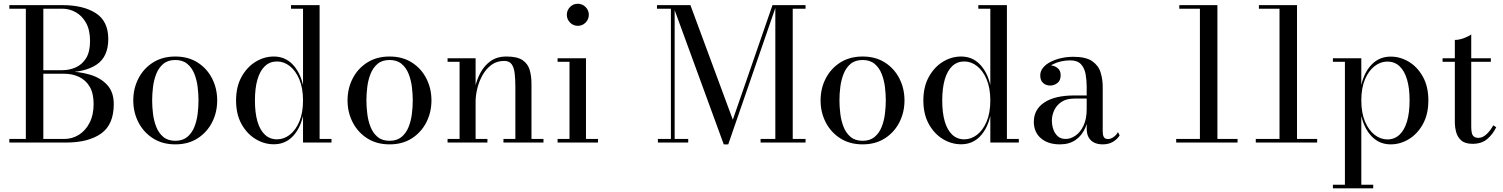

<svg xmlns="http://www.w3.org/2000/svg" viewBox="-20 -778 8203 1048"><path d="M31 0V-19.5H331Q374 -19.5 410.5 -42.2Q447 -65 469 -107.8Q491 -150.5 491 -210Q491 -269.5 469 -305.8Q447 -342 410.5 -358.8Q374 -375.5 331 -375.5H211V-388H341.5Q412 -388 471 -370.5Q530 -353 565.5 -314Q601 -275 601 -210Q601 -97.5 531.5 -48.8Q462 0 341.5 0ZM121 -7.5V-742.5H216.5V-7.5ZM211 -382V-395H321Q359 -395 393.5 -410.2Q428 -425.5 449.8 -460.2Q471.5 -495 471.5 -554.5Q471.5 -614 449.8 -653Q428 -692 393.5 -711.2Q359 -730.5 321 -730.5H31V-750H321Q434.5 -750 502.8 -706.2Q571 -662.5 571 -565Q571 -467.5 506.5 -424.8Q442 -382 321 -382Z M937 10Q866.5 10 815 -23Q763.5 -56 735.5 -110.5Q707.5 -165 707.5 -230Q707.5 -295 735.5 -349.5Q763.5 -404 815 -436.8Q866.5 -469.5 937 -469.5Q1007.5 -469.5 1058.8 -436.8Q1110 -404 1137.8 -349.5Q1165.5 -295 1165.5 -230Q1165.5 -165 1137.8 -110.5Q1110 -56 1058.8 -23Q1007.5 10 937 10ZM937 -9.5Q977 -9.5 1002.2 -30.5Q1027.5 -51.5 1040.8 -84.8Q1054 -118 1058.8 -156.5Q1063.5 -195 1063.5 -230Q1063.5 -265.5 1058.8 -303.8Q1054 -342 1040.8 -375.2Q1027.5 -408.5 1002.2 -429.5Q977 -450.5 937 -450.5Q896.5 -450.5 871.5 -429.5Q846.5 -408.5 833.2 -375.2Q820 -342 815.2 -303.8Q810.5 -265.5 810.5 -230Q810.5 -195 815.2 -156.5Q820 -118 833.2 -84.8Q846.5 -51.5 871.5 -30.5Q896.5 -9.5 937 -9.5Z M1474.5 9.5Q1422 9.5 1375 -19Q1328 -47.5 1298.2 -101Q1268.5 -154.5 1268.5 -229.5Q1268.5 -304.5 1298.2 -358.2Q1328 -412 1375 -440.8Q1422 -469.5 1474.5 -469.5Q1535.5 -469.5 1576.5 -427.2Q1617.5 -385 1634 -314V-730.5H1568.5V-750H1724.5V-19.5H1789.5V0H1634V-145Q1617.5 -74 1576.5 -32.2Q1535.5 9.5 1474.5 9.5ZM1492 -17.5Q1529.5 -17.5 1561.8 -42.5Q1594 -67.5 1614 -114.8Q1634 -162 1634 -229.5Q1634 -297 1614 -344.5Q1594 -392 1561.8 -417.2Q1529.5 -442.5 1492 -442.5Q1453 -442.5 1426 -417Q1399 -391.5 1385.2 -344Q1371.5 -296.5 1371.5 -229.5Q1371.5 -162.5 1385.2 -115.2Q1399 -68 1426 -42.8Q1453 -17.5 1492 -17.5Z M2106.5 10Q2036 10 1984.5 -23Q1933 -56 1905 -110.5Q1877 -165 1877 -230Q1877 -295 1905 -349.5Q1933 -404 1984.5 -436.8Q2036 -469.5 2106.5 -469.5Q2177 -469.5 2228.2 -436.8Q2279.5 -404 2307.2 -349.5Q2335 -295 2335 -230Q2335 -165 2307.2 -110.5Q2279.5 -56 2228.2 -23Q2177 10 2106.5 10ZM2106.5 -9.5Q2146.5 -9.5 2171.8 -30.5Q2197 -51.5 2210.2 -84.8Q2223.5 -118 2228.2 -156.5Q2233 -195 2233 -230Q2233 -265.5 2228.2 -303.8Q2223.5 -342 2210.2 -375.2Q2197 -408.5 2171.8 -429.5Q2146.5 -450.5 2106.5 -450.5Q2066 -450.5 2041 -429.5Q2016 -408.5 2002.8 -375.2Q1989.5 -342 1984.8 -303.8Q1980 -265.5 1980 -230Q1980 -195 1984.8 -156.5Q1989.5 -118 2002.8 -84.8Q2016 -51.5 2041 -30.5Q2066 -9.5 2106.5 -9.5Z M2576 -460V-19.5H2640.5V0H2423V-19.5H2488.5V-440.5H2423V-460ZM2881 -319.5V-19.5H2946.5V0H2728V-19.5H2793V-304.5Q2793 -346.5 2789.2 -378.2Q2785.5 -410 2772.5 -427.8Q2759.5 -445.5 2732 -445.5Q2691.5 -445.5 2662 -423.5Q2632.5 -401.5 2613.5 -367.2Q2594.5 -333 2585.2 -294.8Q2576 -256.5 2576 -224.5L2563.5 -222Q2563.5 -255 2572.2 -297.2Q2581 -339.5 2601.5 -379Q2622 -418.5 2657 -444Q2692 -469.5 2745 -469.5Q2802.5 -469.5 2831.8 -450Q2861 -430.5 2871 -396.8Q2881 -363 2881 -319.5Z M3134 -637Q3109 -637 3091.5 -654.8Q3074 -672.5 3074 -697.5Q3074 -722 3091.5 -739.8Q3109 -757.5 3134 -757.5Q3158.5 -757.5 3176.2 -739.8Q3194 -722 3194 -697.5Q3194 -672.5 3176.5 -654.8Q3159 -637 3134 -637ZM3178.5 -460V-19.5H3244V0H3023.5V-19.5H3088.5V-440.5H3023.5V-460Z M3930.5 10 3652.5 -750H3748.5L3980 -124.5L4196.5 -750H4217.5L3955 10ZM3662.5 -750V-19.5H3736.5V0H3571V-19.5H3642V-730.5H3566V-750ZM4377 -750V-730.5H4307V-19.5H4377V0H4131.5V-19.5H4212V-750Z M4688.5 10Q4618 10 4566.5 -23Q4515 -56 4487 -110.5Q4459 -165 4459 -230Q4459 -295 4487 -349.5Q4515 -404 4566.5 -436.8Q4618 -469.5 4688.5 -469.5Q4759 -469.5 4810.2 -436.8Q4861.5 -404 4889.2 -349.5Q4917 -295 4917 -230Q4917 -165 4889.2 -110.5Q4861.5 -56 4810.2 -23Q4759 10 4688.5 10ZM4688.5 -9.5Q4728.5 -9.5 4753.8 -30.5Q4779 -51.5 4792.2 -84.8Q4805.5 -118 4810.2 -156.5Q4815 -195 4815 -230Q4815 -265.5 4810.2 -303.8Q4805.5 -342 4792.2 -375.2Q4779 -408.5 4753.8 -429.5Q4728.5 -450.5 4688.5 -450.5Q4648 -450.5 4623 -429.5Q4598 -408.5 4584.8 -375.2Q4571.5 -342 4566.8 -303.8Q4562 -265.5 4562 -230Q4562 -195 4566.8 -156.5Q4571.5 -118 4584.8 -84.8Q4598 -51.5 4623 -30.5Q4648 -9.5 4688.5 -9.5Z M5226 9.5Q5173.5 9.5 5126.5 -19Q5079.5 -47.5 5049.8 -101Q5020 -154.5 5020 -229.5Q5020 -304.5 5049.8 -358.2Q5079.5 -412 5126.5 -440.8Q5173.5 -469.5 5226 -469.5Q5287 -469.5 5328 -427.2Q5369 -385 5385.5 -314V-730.5H5320V-750H5476V-19.5H5541V0H5385.5V-145Q5369 -74 5328 -32.2Q5287 9.5 5226 9.5ZM5243.5 -17.5Q5281 -17.5 5313.2 -42.5Q5345.5 -67.5 5365.5 -114.8Q5385.5 -162 5385.5 -229.5Q5385.5 -297 5365.5 -344.5Q5345.5 -392 5313.2 -417.2Q5281 -442.5 5243.5 -442.5Q5204.5 -442.5 5177.5 -417Q5150.5 -391.5 5136.8 -344Q5123 -296.5 5123 -229.5Q5123 -162.5 5136.8 -115.2Q5150.5 -68 5177.5 -42.8Q5204.5 -17.5 5243.5 -17.5Z M5998.5 10Q5975 10 5955.2 1.8Q5935.5 -6.5 5923.5 -25.8Q5911.5 -45 5911.5 -77.5V-304.5Q5911.5 -340.5 5905.5 -373.5Q5899.5 -406.5 5880.2 -427.5Q5861 -448.5 5821 -448.5Q5798.5 -448.5 5774.2 -443.5Q5750 -438.5 5729.2 -428.2Q5708.5 -418 5695.5 -402.5Q5682.5 -387 5682.5 -366H5659Q5659 -391.5 5675.8 -406.2Q5692.5 -421 5712.5 -421Q5734 -421 5751.8 -407.2Q5769.5 -393.5 5769.5 -368Q5769.5 -338 5751.2 -324.5Q5733 -311 5712.5 -311Q5689.5 -311 5673.8 -325Q5658 -339 5658 -366Q5658 -389.5 5673.2 -408.2Q5688.5 -427 5714.2 -440.2Q5740 -453.5 5772.2 -460.8Q5804.5 -468 5838.5 -468Q5907.5 -468 5941.8 -444Q5976 -420 5987.5 -382.5Q5999 -345 5999 -304.5V-58.5Q5999 -42 6004.8 -30.5Q6010.5 -19 6029 -19Q6042 -19 6057.8 -29.8Q6073.5 -40.5 6082 -57L6091.5 -39Q6078.5 -18 6055 -4Q6031.5 10 5998.5 10ZM5765.5 10Q5700.5 10 5661.8 -23.2Q5623 -56.5 5623 -113.5Q5623 -180.5 5680.5 -218.8Q5738 -257 5844.5 -257H5958V-240H5844.5Q5800.5 -240 5773.5 -221.5Q5746.5 -203 5734 -175.5Q5721.5 -148 5721.5 -120.5Q5721.5 -95.5 5729.2 -72.5Q5737 -49.5 5753.5 -34.5Q5770 -19.5 5796.5 -19.5Q5824 -19.5 5850.5 -37.8Q5877 -56 5894.2 -92.2Q5911.5 -128.5 5911.5 -183H5923Q5923 -126 5904.8 -82.5Q5886.5 -39 5851.5 -14.5Q5816.5 10 5765.5 10Z M6529.5 -5.5V-730.5H6417V-750H6625V-5.5ZM6400 0V-19.5H6735V0Z M6964 -5.5V-730.5H6851.5V-750H7059.5V-5.5ZM6834.5 0V-19.5H7169.5V0Z M7255.5 250V230.5H7321V-440.5H7255.5V-460H7410.5V-314Q7427 -385.5 7468.5 -427.2Q7510 -469 7571 -469Q7623.5 -469 7670.5 -440.5Q7717.5 -412 7747 -358.5Q7776.5 -305 7776.5 -230Q7776.5 -155 7747 -101.2Q7717.5 -47.5 7670.5 -18.8Q7623.5 10 7571 10Q7510 10 7468.5 -32.2Q7427 -74.5 7410.5 -145.5V230.5H7475.5V250ZM7553 -17Q7591.5 -17 7618.8 -42.5Q7646 -68 7660 -115.5Q7674 -163 7674 -230Q7674 -297 7660 -344.2Q7646 -391.5 7618.8 -416.8Q7591.5 -442 7553 -442Q7515.5 -442 7483 -417Q7450.5 -392 7430.5 -344.8Q7410.5 -297.5 7410.5 -230Q7410.5 -162.5 7430.5 -115Q7450.5 -67.5 7483 -42.2Q7515.5 -17 7553 -17Z M8018 7Q7977 7 7956.2 -11.2Q7935.5 -29.5 7928.2 -56.8Q7921 -84 7921 -111.5V-560Q7943.5 -560 7969.5 -569.5Q7995.5 -579 8010.5 -590V-88Q8010.5 -50.5 8019.8 -38Q8029 -25.5 8050 -25.5Q8073.5 -25.5 8095.2 -46.5Q8117 -67.5 8130.5 -94L8147 -83.5Q8127 -43 8096.5 -18Q8066 7 8018 7ZM7854 -440.5V-460H8117.5V-440.5Z"/></svg>

Font: Bodoni Moda 11pt
Style: Regular
Weight: 400
Version: Version 2.004